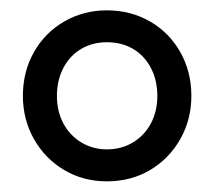

<svg xmlns="http://www.w3.org/2000/svg" viewBox="-20 -793 406 364"><path d="M23.4 -611.3Q23.4 -657.2 44.4 -694.3Q65.4 -731.4 102.1 -752.4Q138.7 -773.4 182.6 -773.4Q227.5 -773.4 264.2 -752.4Q300.8 -731.4 321.8 -694.3Q342.8 -657.2 342.8 -611.3Q342.8 -566.4 321.8 -529.3Q300.8 -492.2 264.6 -470.7Q228.5 -449.2 182.6 -449.2Q137.7 -449.2 101.6 -470.7Q65.4 -492.2 44.4 -529.3Q23.4 -566.4 23.4 -611.3ZM278.3 -611.3Q278.3 -640.6 266.1 -664.1Q253.9 -687.5 232.4 -700.2Q210.9 -712.9 182.6 -712.9Q155.3 -712.9 133.8 -700.2Q112.3 -687.5 100.1 -664.1Q87.9 -640.6 87.9 -611.3Q87.9 -582 100.1 -559.1Q112.3 -536.1 134.3 -522.9Q156.2 -509.8 182.6 -509.8Q210 -509.8 231.9 -522.9Q253.9 -536.1 266.1 -559.1Q278.3 -582 278.3 -611.3Z"/></svg>

Font: Wanted Sans Std Variable
Style: Regular
Weight: 400
Designer: Original Design by Kil Hyung-jin and Kang Hanbin, Wanted Lab, Inc;
Foundry: Wanted Lab, Inc.
Version: Version 1.003;Glyphs 3.2 (3227)